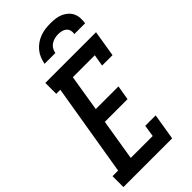

<svg xmlns="http://www.w3.org/2000/svg" viewBox="-305 -1025 1095 1095"><g transform="rotate(-45 243.0 -477.5)"><path d="M-14 0V-88H31L124 -647H91V-735H500L474 -576H390L402 -647H225L189 -426H372L357 -338H174L133 -88H310L321 -159H405L379 0ZM165 -815Q169 -836 177 -856Q185 -876 199 -893Q213 -910 231 -922.5Q249 -935 269.5 -942.5Q290 -950 310.5 -952.5Q331 -955 352 -955Q372 -955 392 -952.5Q412 -950 429.5 -942.5Q447 -935 461.5 -922.5Q476 -910 484.5 -892.5Q493 -875 494 -855Q495 -835 492 -815H405Q408 -829 404.5 -842.5Q401 -856 391 -864.5Q381 -873 367.5 -876.5Q354 -880 339 -880Q325 -880 310.5 -876.5Q296 -873 283 -864.5Q270 -856 262 -842.5Q254 -829 252 -815Z"/></g></svg>

Font: Iosevka Slab Semibold
Style: Italic
Weight: 600
Italic angle: -9°
Monospace: yes
Designer: Belleve Invis
Foundry: Belleve Invis
Version: Version 11.1.1; ttfautohint (v1.8.3)